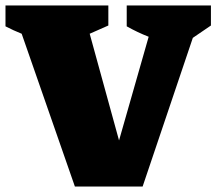

<svg xmlns="http://www.w3.org/2000/svg" viewBox="-53 -680 789 700"><path d="M220 0 26 -557Q-4 -569 -33 -584V-660H342V-587L274 -557L381 -168L489 -546Q448 -562 409 -584V-660H716V-587L650 -542L467 0Z"/></svg>

Font: Piazzolla SC Black
Style: Regular
Weight: 900
Designer: Juan Pablo del Peral
Foundry: Huerta Tipografica
Version: Version 1.330